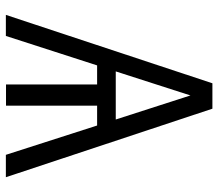

<svg xmlns="http://www.w3.org/2000/svg" viewBox="-65 -680 745 655"><g transform="rotate(90 307.5 -352.5)"><path d="M30.8 0 264.1 -704.6H350.8L584.6 0H508.2L408.2 -311.3H340.5V-0.5H268.2V-311.3H203.1L102.6 0ZM305.6 -629.7 223.6 -374.9H387.7Z"/></g></svg>

Font: Fira Code Light
Style: Regular
Weight: 300
Monospace: yes
Designer: Carrois Corporate, Edenspiekermann AG, Nikita Prokopov
Foundry: Carrois Corporate, Edenspiekermann AG, Nikita Prokopov
Version: Version 6.000; ttfautohint (v1.8.2) -l 8 -r 50 -G 200 -x 14 